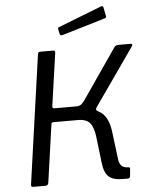

<svg xmlns="http://www.w3.org/2000/svg" viewBox="-62 -1013 819 1063"><g transform="rotate(-5 347.0 -481.5)"><path d="M80 0Q72 0 69.5 -3.5Q67 -7 68 -14L169 -728Q170 -742 182 -742H255Q266 -742 265 -729L223 -435Q222 -423 233 -423H369L395 -403Q464 -401 499 -367.5Q534 -334 542 -257L560 -113Q563 -87 575.5 -74.5Q588 -62 613 -62Q623 -62 622 -52L618 -11Q616 0 605 0H576Q523 0 498.5 -22.5Q474 -45 468 -101L451 -244Q445 -297 425 -322Q405 -347 357 -347H220Q212 -347 210 -339L164 -15Q162 0 146 0ZM348 -379 354 -423Q374 -423 385.5 -433Q397 -443 409 -462L594 -731Q602 -742 616 -742H684Q691 -742 693 -738Q695 -734 691 -728L467 -408Q463 -401 463 -396Q463 -391 471 -387ZM553 -955 562 -910Q564 -904 562.5 -900.5Q561 -897 552 -894L314 -823Q307 -821 303 -824Q299 -827 298 -833L293 -855Q291 -866 297 -868L541 -963Q545 -964 548.5 -962.5Q552 -961 553 -955Z"/></g></svg>

Font: Libre Franklin
Style: Italic
Weight: 400
Italic angle: -8°
Designer: Pablo Impallari, Rodrigo Fuenzalida, Nhung Nguyen
Foundry: Impallari Type
Version: Version 3.000